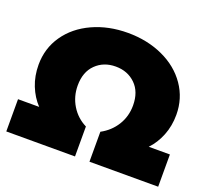

<svg xmlns="http://www.w3.org/2000/svg" viewBox="-122 -870 1121 1024"><g transform="rotate(20 439.0 -358.0)"><path d="M8 -183H128Q91 -222 69.5 -276Q48 -330 48 -394Q48 -487 99 -560.5Q150 -634 239.5 -675Q329 -716 439 -716Q549 -716 638.5 -675Q728 -634 779 -560Q830 -486 830 -393Q830 -330 808.5 -276Q787 -222 750 -183H870V0H480V-170Q534 -199 565 -249Q596 -299 596 -361Q596 -438 551.5 -481.5Q507 -525 439 -525Q371 -525 326.5 -481.5Q282 -438 282 -361Q282 -299 313 -248Q344 -197 398 -170V0H8Z"/></g></svg>

Font: CMG Sans Black
Style: Regular
Weight: 900
Designer: Julieta Ulanovsky
Foundry: Julieta Ulanovsky
Version: Version 7.200